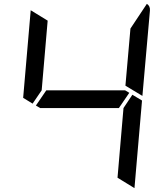

<svg xmlns="http://www.w3.org/2000/svg" viewBox="-20 -1014 856 995"><path d="M149 -477 100 -507 139 -959V-961L227 -907L196 -546ZM650 -533 596 -454H188L166 -467L220 -546H628ZM666 -523 716 -493 677 -41V-39L589 -93L620 -454ZM741 -994Q759 -983 757 -959L718 -517L630 -570L656 -866Z"/></svg>

Font: DSEG7 Modern
Style: Italic
Weight: 400
Italic angle: -5°
Designer: Keshikan(Twitter:@keshinomi_88pro)
Version: Version 0.46